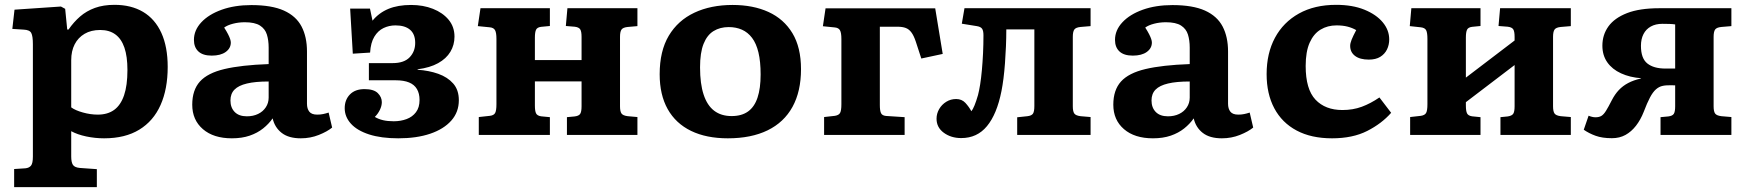

<svg xmlns="http://www.w3.org/2000/svg" viewBox="-20 -558 7221 794"><path d="M38.5 216V141L85 138Q100.5 136.5 108.2 127Q116 117.5 116 89.5V-375Q116 -409 109.2 -421.7Q102.5 -434.5 77.5 -435.5L31 -438.5L40 -518L232 -531L249.5 -521.5L258 -436H263.5Q285 -467 311.3 -489.8Q337.5 -512.5 372.5 -525.3Q407.5 -538 453.5 -538Q522.5 -538 571.8 -508.8Q621 -479.5 647.3 -422Q673.5 -364.5 673.5 -281Q673.5 -190 644 -123.8Q614.5 -57.5 556 -21.8Q497.5 14 410.5 14Q373.5 14 336.8 6.3Q300 -1.5 274.5 -15.5V89Q274.5 113 281.5 123.7Q288.5 134.5 310 136.5L380.5 141.5V216ZM384.5 -84Q425 -84 452 -103.5Q479 -123 493 -163.8Q507 -204.5 507 -268.5Q507 -324.5 494.5 -361Q482 -397.5 457 -415.7Q432 -434 394.5 -434Q356.5 -434 329.8 -418.2Q303 -402.5 288.8 -374.7Q274.5 -347 274.5 -309V-114Q291.5 -101.5 322.8 -92.8Q354 -84 384.5 -84Z M939 14Q863 14 819 -24Q775 -62 775 -125Q775 -185.5 806.7 -220.8Q838.5 -256 908.2 -272.5Q978 -289 1091 -293V-361Q1091 -391.5 1083.7 -415Q1076.5 -438.5 1055.3 -452.2Q1034 -466 992.5 -466Q967 -466 943.8 -460Q920.5 -454 907 -444Q917 -428.5 923 -416.7Q929 -405 931.8 -396.5Q934.5 -388 934.5 -382Q934.5 -358.5 913.5 -343.2Q892.5 -328 855.5 -328Q819 -328 800.5 -345.2Q782 -362.5 782 -393Q782 -433 812.5 -465.7Q843 -498.5 896.8 -517.8Q950.5 -537 1019.5 -537Q1103.5 -537 1154 -514.3Q1204.5 -491.5 1227 -448.5Q1249.5 -405.5 1249.5 -345V-129Q1249.5 -108.5 1259 -96.3Q1268.5 -84 1292 -84Q1305 -84 1316 -86.3Q1327 -88.5 1339 -92.5L1353.5 -30.5Q1333.5 -14 1298.5 0Q1263.5 14 1224 14Q1173.5 14 1144.8 -8.5Q1116 -31 1107.5 -68.5Q1091.5 -45.5 1068 -26.8Q1044.5 -8 1012.5 3Q980.5 14 939 14ZM1001 -77Q1027 -77 1047.3 -86.8Q1067.5 -96.5 1079.2 -114.3Q1091 -132 1091 -154.5V-221Q1036 -221 1001.3 -212.7Q966.5 -204.5 949.8 -187.5Q933 -170.5 933 -142.5Q933 -113 950.5 -95Q968 -77 1001 -77Z M1627 14Q1556.5 14 1506.7 -2Q1457 -18 1431.2 -46.5Q1405.5 -75 1405.5 -110.5Q1405.5 -145 1427 -167.3Q1448.5 -189.5 1487.5 -189.5Q1525.5 -189.5 1542.3 -173Q1559 -156.5 1559 -135.5Q1559 -120 1550.8 -103.3Q1542.5 -86.5 1530 -74.5Q1545 -65.5 1564 -61Q1583 -56.5 1608 -56.5Q1637 -56.5 1661.2 -65.5Q1685.5 -74.5 1700.2 -94Q1715 -113.5 1715 -144.5Q1715 -171.5 1704.2 -189.7Q1693.5 -208 1671.7 -217Q1650 -226 1616 -226H1505.5V-297H1603.5Q1651 -297 1674 -321Q1697 -345 1697 -380.5Q1697 -417 1675.7 -435Q1654.5 -453 1615.5 -453Q1589 -453 1566 -442Q1543 -431 1528 -406.2Q1513 -381.5 1510.5 -340.5L1439 -336L1428 -522.5H1510L1520.5 -472.5Q1547 -505 1586.3 -521.3Q1625.5 -537.5 1680 -537.5Q1730 -537.5 1770.5 -521.5Q1811 -505.5 1835.3 -476.3Q1859.5 -447 1859.5 -406.5Q1859.5 -372 1842.5 -343.8Q1825.5 -315.5 1791.8 -296.8Q1758 -278 1707 -271.5V-269.5Q1753.5 -266.5 1792.3 -252.8Q1831 -239 1854.3 -212.5Q1877.5 -186 1877.5 -143.5Q1877.5 -94.5 1846.3 -59.3Q1815 -24 1759 -5Q1703 14 1627 14Z M1960 0V-74L2006 -79Q2022.5 -81 2027.7 -91Q2033 -101 2033 -127V-397Q2033 -423 2027.2 -433.2Q2021.5 -443.5 2006 -445L1956 -450L1967 -524H2254V-450.5L2217.5 -447Q2201.5 -445 2196.8 -435Q2192 -425 2192 -402.5V-309.5H2385V-405.5Q2385 -428.5 2379.2 -437Q2373.5 -445.5 2356.5 -447.5L2320 -450.5L2326.5 -524H2616V-450L2576 -446.5Q2556 -444.5 2550 -435.5Q2544 -426.5 2544 -405.5V-118.5Q2544 -97.5 2550 -88.8Q2556 -80 2576 -77.5L2616 -74V0H2324.5V-73.5L2356.5 -76.5Q2373.5 -78.5 2379.2 -87Q2385 -95.5 2385 -118.5V-221.5H2192V-121.5Q2192 -99 2196.8 -89.3Q2201.5 -79.5 2217.5 -77L2254 -73.5V0Z M2990 14Q2901 14 2837.8 -16.7Q2774.5 -47.5 2741.2 -106.7Q2708 -166 2708 -251Q2708 -347 2745.7 -410.3Q2783.5 -473.5 2851.5 -505.5Q2919.5 -537.5 3009.5 -537.5Q3094.5 -537.5 3158 -508.5Q3221.5 -479.5 3257 -420.8Q3292.5 -362 3292.5 -272Q3292.5 -180 3257.3 -116Q3222 -52 3154.3 -19Q3086.5 14 2990 14ZM3005.5 -78Q3047 -78 3073.5 -97Q3100 -116 3112.7 -154.3Q3125.5 -192.5 3125.5 -250Q3125.5 -303.5 3116.5 -341Q3107.5 -378.5 3090 -401.5Q3072.5 -424.5 3048.3 -435.2Q3024 -446 2993.5 -446Q2957.5 -446 2930.8 -429.5Q2904 -413 2889.5 -376.5Q2875 -340 2875 -279.5Q2875 -211.5 2889.8 -166.8Q2904.5 -122 2933.5 -100Q2962.5 -78 3005.5 -78Z M3388 0V-74L3432.5 -79Q3449 -81.5 3454.2 -91.3Q3459.5 -101 3459.5 -127V-396.5Q3459.5 -422.5 3453.7 -432.7Q3448 -443 3432.5 -444.5L3383 -449.5L3394 -523.5H3847.5L3878.5 -335L3790 -316L3767 -386.5Q3759 -410.5 3749.2 -423.7Q3739.5 -437 3726 -442.2Q3712.5 -447.5 3691.5 -447.5H3618.5V-123Q3618.5 -100.5 3623.3 -90.3Q3628 -80 3644 -78.5L3721 -73.5V0Z M3955 13Q3913 13 3883 -9Q3853 -31 3853 -67Q3853 -88 3863.7 -106.8Q3874.5 -125.5 3893 -137Q3911.5 -148.5 3934 -148.5Q3957.5 -148.5 3972.3 -132.5Q3987 -116.5 3997 -98Q4003 -105 4010 -122Q4017 -139 4024.5 -165Q4029 -182 4033.3 -208.5Q4037.5 -235 4040.5 -268Q4043.5 -301 4045.3 -337.8Q4047 -374.5 4047 -412Q4047 -431 4041.3 -439.2Q4035.5 -447.5 4019.5 -450L3957.5 -460L3968.5 -524H4490V-450L4448.5 -446.5Q4428.5 -444.5 4422.5 -435.5Q4416.5 -426.5 4416.5 -405.5V-118.5Q4416.5 -97.5 4422.5 -88.8Q4428.5 -80 4448.5 -77.5L4490 -74V0H4186.5V-73L4229 -77.5Q4246 -79.5 4251.7 -88Q4257.5 -96.5 4257.5 -119.5V-436.5H4141.5Q4141.5 -401.5 4140 -365.7Q4138.5 -330 4136 -296.5Q4133.5 -263 4129.8 -233.5Q4126 -204 4121.5 -181.5Q4112 -133.5 4097 -97.3Q4082 -61 4061.5 -36.3Q4041 -11.5 4014.5 0.7Q3988 13 3955 13Z M4748 14Q4672 14 4628 -24Q4584 -62 4584 -125Q4584 -185.5 4615.7 -220.8Q4647.5 -256 4717.2 -272.5Q4787 -289 4900 -293V-361Q4900 -391.5 4892.7 -415Q4885.5 -438.5 4864.3 -452.2Q4843 -466 4801.5 -466Q4776 -466 4752.8 -460Q4729.5 -454 4716 -444Q4726 -428.5 4732 -416.7Q4738 -405 4740.8 -396.5Q4743.5 -388 4743.5 -382Q4743.5 -358.5 4722.5 -343.2Q4701.5 -328 4664.5 -328Q4628 -328 4609.5 -345.2Q4591 -362.5 4591 -393Q4591 -433 4621.5 -465.7Q4652 -498.5 4705.8 -517.8Q4759.5 -537 4828.5 -537Q4912.5 -537 4963 -514.3Q5013.5 -491.5 5036 -448.5Q5058.5 -405.5 5058.5 -345V-129Q5058.5 -108.5 5068 -96.3Q5077.5 -84 5101 -84Q5114 -84 5125 -86.3Q5136 -88.5 5148 -92.5L5162.5 -30.5Q5142.5 -14 5107.5 0Q5072.5 14 5033 14Q4982.5 14 4953.8 -8.5Q4925 -31 4916.5 -68.5Q4900.5 -45.5 4877 -26.8Q4853.5 -8 4821.5 3Q4789.5 14 4748 14ZM4810 -77Q4836 -77 4856.3 -86.8Q4876.5 -96.5 4888.2 -114.3Q4900 -132 4900 -154.5V-221Q4845 -221 4810.3 -212.7Q4775.5 -204.5 4758.8 -187.5Q4742 -170.5 4742 -142.5Q4742 -113 4759.5 -95Q4777 -77 4810 -77Z M5488.5 14Q5402.5 14 5342 -18.3Q5281.5 -50.5 5249.7 -110.3Q5218 -170 5218 -251.5Q5218 -337.5 5252.5 -401.8Q5287 -466 5351.5 -502Q5416 -538 5505.5 -538Q5573 -538 5622.3 -518Q5671.5 -498 5698.3 -465.7Q5725 -433.5 5725 -395Q5725 -372.5 5715.8 -353.5Q5706.5 -334.5 5688 -323Q5669.5 -311.5 5640.5 -311.5Q5604 -311.5 5583.8 -326.7Q5563.5 -342 5563.5 -368.5Q5563.5 -379 5569.5 -394Q5575.5 -409 5588.5 -433.5Q5572 -443 5552.3 -448Q5532.5 -453 5507 -453Q5470 -453 5441.3 -435.7Q5412.5 -418.5 5396 -381.5Q5379.5 -344.5 5379.5 -285Q5379.5 -189 5420 -146Q5460.5 -103 5531.5 -103Q5575 -103 5611.5 -116.5Q5648 -130 5684.5 -155L5733 -91.5Q5694 -47 5634 -16.5Q5574 14 5488.5 14Z M5811.5 0V-74L5856 -79Q5872.5 -81.5 5877.7 -91.3Q5883 -101 5883 -127V-397Q5883 -423 5877.7 -433Q5872.5 -443 5856 -445L5810 -450L5816.5 -524H6102.5V-450.5L6067.5 -447Q6051.5 -445 6046.8 -435Q6042 -425 6042 -402.5V-237L6243.5 -390.5V-405.5Q6243.5 -428.5 6237.7 -437Q6232 -445.5 6215 -447.5L6177 -450.5L6183.5 -524H6476V-450L6434.5 -446.5Q6414.5 -444.5 6408.5 -435.5Q6402.5 -426.5 6402.5 -405.5V-118.5Q6402.5 -97.5 6408.5 -88.8Q6414.5 -80 6434.5 -77.5L6476 -74V0H6185V-73.5L6215 -76.5Q6232 -79 6237.7 -87.3Q6243.5 -95.5 6243.5 -118.5V-289L6042 -135.5V-121.5Q6042 -99 6046.8 -89.3Q6051.5 -79.5 6067.5 -77L6102.5 -73.5V0Z M6646 13.5Q6606 13.5 6578.5 3.5Q6551 -6.5 6529.5 -21.5L6549.5 -79.5Q6556.5 -76.5 6563.7 -74.8Q6571 -73 6578 -73Q6593 -73 6602.5 -78.8Q6612 -84.5 6621.5 -99.8Q6631 -115 6645.5 -143.5Q6658 -168 6674.5 -185.5Q6691 -203 6713.2 -214.7Q6735.5 -226.5 6764.5 -233L6767 -234.5Q6720 -238 6683.5 -254.8Q6647 -271.5 6626.7 -300.5Q6606.5 -329.5 6606.5 -369Q6606.5 -414 6631.5 -448.8Q6656.5 -483.5 6708.5 -503.8Q6760.5 -524 6842 -524H7140V-450L7098.5 -446.5Q7078.5 -444.5 7072.5 -435.5Q7066.5 -426.5 7066.5 -405.5V-118.5Q7066.5 -97.5 7072.5 -88.8Q7078.5 -80 7098.5 -77.5L7140 -74V0H6847V-73.5L6879 -76.5Q6896 -78.5 6901.7 -87Q6907.5 -95.5 6907.5 -118.5V-205Q6899.5 -205.5 6890.2 -205.5Q6881 -205.5 6872 -205Q6863 -204.5 6856.5 -203Q6841 -200 6828 -188.5Q6815 -177 6803.3 -154.7Q6791.5 -132.5 6777.5 -95.5Q6764.5 -62.5 6745.5 -38Q6726.5 -13.5 6702 0Q6677.5 13.5 6646 13.5ZM6867 -274.5H6907.5V-457Q6898 -458.5 6884.7 -459Q6871.5 -459.5 6854.5 -459.5Q6827 -459.5 6807 -448.5Q6787 -437.5 6776.5 -417Q6766 -396.5 6766 -368.5Q6766 -316.5 6792.5 -295.5Q6819 -274.5 6867 -274.5Z"/></svg>

Font: Literata Variable Black
Style: Regular
Weight: 900
Designer: Latin by Veronika Burian and Jose Scaglione. Greek by Irene Vlachou. Cyrillic by Vera Evstafieva.
Foundry: TypeTogether
Version: Version 3.021